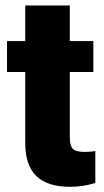

<svg xmlns="http://www.w3.org/2000/svg" viewBox="-20 -680 383 709"><path d="M237.8 -659.7V-528.3H324.7V-414.1H237.8V-172.4Q237.8 -142.6 248.5 -130.9Q259.3 -119.1 291 -119.1Q315.4 -119.1 332 -122.1V-4.4Q287.6 9.8 239.3 9.8Q154.3 9.8 113.8 -30.3Q73.2 -70.3 73.2 -151.9V-414.1H5.9V-528.3H73.2V-659.7Z"/></svg>

Font: Vazir Black UI
Style: Black-UI
Weight: 900
Designer: Saber Rastikerdar
Foundry: Saber Rastikerdar
Version: Version 30.1.0